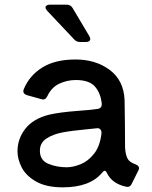

<svg xmlns="http://www.w3.org/2000/svg" viewBox="-20 -790 650 823"><path d="M560 -86Q576 -80 576 -69Q576 -65 573 -59L545 -3Q537 15 519 10Q461 -3 439 -47Q434 -58 429 -58Q424 -58 418 -50Q366 13 249 13Q178 13 134.5 -12Q91 -37 73 -72.5Q55 -108 55 -141Q55 -195 88.5 -238Q122 -281 189 -298Q235 -309 317 -315Q373 -319 398 -323Q418 -326 416 -347Q411 -392 386.5 -419.5Q362 -447 305 -447Q268 -447 234.5 -431.5Q201 -416 183 -378Q174 -359 157 -365L96 -382Q80 -387 80 -399Q80 -402 82 -408Q106 -466 161 -500.5Q216 -535 304 -535Q390 -535 450 -490.5Q510 -446 514 -362Q515 -322 515.5 -255Q516 -188 516 -158Q518 -128 526 -111.5Q534 -95 560 -86ZM415 -219V-221Q415 -231 409 -236.5Q403 -242 393 -240L354 -236Q289 -230 248.5 -222.5Q208 -215 179.5 -196.5Q151 -178 151 -144Q151 -103 187 -88Q223 -73 266 -73Q293 -73 325.5 -86Q358 -99 383.5 -131.5Q409 -164 415 -219ZM367 -623Q367 -617 362 -613.5Q357 -610 349 -610H323Q308 -610 298 -621L182 -744Q175 -753 175 -758Q175 -763 180 -766.5Q185 -770 193 -770H265Q283 -770 291 -756L363 -635Q367 -627 367 -623Z"/></svg>

Font: Shippori Antique B1
Style: Regular
Weight: 400
Designer: FONTDASU
Foundry: FONTDASU / Google Inc. / but / Adobe
Version: Version 2.001